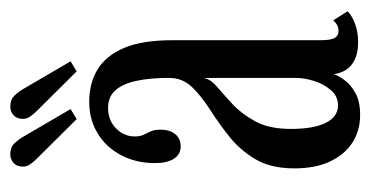

<svg xmlns="http://www.w3.org/2000/svg" viewBox="-197 -529 736 382"><g transform="rotate(-90 171.0 -338.0)"><path d="M133 10.5Q102.5 10.5 78.8 -4.5Q55 -19.5 41 -48.8Q27 -78 27 -120.5Q27 -167 45.2 -197.8Q63.5 -228.5 90.2 -249.8Q117 -271 144 -288.2Q171 -305.5 189 -324.2Q207 -343 207 -369.5Q207 -407 201.2 -434.2Q195.5 -461.5 182.5 -476.2Q169.5 -491 147.5 -491Q122.5 -491 106.5 -475Q90.5 -459 90.5 -438Q90.5 -427 94 -420Q97.5 -413 100.8 -405.8Q104 -398.5 104 -386Q104 -368.5 95.2 -357.5Q86.5 -346.5 70.5 -346.5Q55 -346.5 46.2 -360Q37.5 -373.5 37.5 -397.5Q37.5 -434.5 52.8 -464.2Q68 -494 95.8 -511.2Q123.5 -528.5 159.5 -528.5Q196.5 -528.5 224 -511.8Q251.5 -495 266.8 -458.8Q282 -422.5 282 -363V-69Q282 -47.5 286.5 -40Q291 -32.5 300 -32.5Q308.5 -32.5 313.8 -36.2Q319 -40 321.5 -43L339.5 -14.5Q333 -7 316.2 -0.2Q299.5 6.5 278 6.5Q257 6.5 243.2 -0.2Q229.5 -7 222.8 -18Q216 -29 214.5 -42Q212 -33.5 203 -21Q194 -8.5 177.2 1Q160.5 10.5 133 10.5ZM152.5 -33.5Q170.5 -33.5 182.8 -47.8Q195 -62 201 -81.5Q207 -101 207 -117V-302.5Q206 -288.5 190.2 -275Q174.5 -261.5 155 -243.5Q135.5 -225.5 120.5 -198Q105.5 -170.5 105.5 -127.5Q105.5 -81.5 117.8 -57.5Q130 -33.5 152.5 -33.5ZM220 -553.5 142 -632Q134 -640 129.8 -646.5Q125.5 -653 125.5 -660Q125.5 -672.5 132.8 -679Q140 -685.5 149.5 -685.5Q163.5 -685.5 171.2 -677.8Q179 -670 184.5 -660.5L240 -565.5ZM125 -553.5 47 -632Q39 -640 34.8 -646.5Q30.5 -653 30.5 -660Q30.5 -672.5 37.8 -679Q45 -685.5 55 -685.5Q68.5 -685.5 76.2 -677.8Q84 -670 89.5 -660.5L145 -565.5Z"/></g></svg>

Font: Imbue Thin 10pt
Style: Regular
Weight: 400
Version: Version 1.102